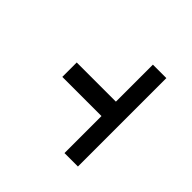

<svg xmlns="http://www.w3.org/2000/svg" viewBox="-32 -704 565 565"><g transform="rotate(-45 250.0 -421.5)"><path d="M434 -312H66V-368H220V-531H280V-368H434Z"/></g></svg>

Font: Iosevka Custom Light
Style: Regular
Weight: 300
Monospace: yes
Designer: Belleve Invis
Foundry: Belleve Invis
Version: Version 27.3.5